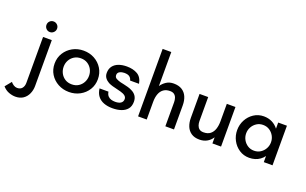

<svg xmlns="http://www.w3.org/2000/svg" viewBox="-223 -1255 3191 2005"><g transform="rotate(20 1372.5 -252.5)"><path d="M134 -512Q109 -512 92 -529.5Q75 -547 75 -571Q75 -596 92 -613Q109 -630 134 -630Q158 -630 175.5 -613Q193 -596 193 -571Q193 -547 175.5 -529.5Q158 -512 134 -512ZM25 245Q-10 245 -48 231Q-86 217 -117 182L-60 112Q-48 128 -28.5 140.5Q-9 153 11 153Q48 153 66.5 129.5Q85 106 85 70V-440H182V70Q182 116 164 156.5Q146 197 111 221Q76 245 25 245Z M534 8Q467 8 412 -22Q357 -52 325 -103.5Q293 -155 293 -221Q293 -287 325.5 -339Q358 -391 412.5 -421Q467 -451 534 -451Q601 -451 655.5 -421Q710 -391 742 -339Q774 -287 774 -221Q774 -155 742 -103.5Q710 -52 655.5 -22Q601 8 534 8ZM534 -77Q577 -77 608.5 -97Q640 -117 657.5 -150Q675 -183 675 -222Q675 -261 657.5 -293.5Q640 -326 608.5 -346Q577 -366 534 -366Q492 -366 460 -346Q428 -326 410.5 -293.5Q393 -261 393 -222Q393 -183 410.5 -150Q428 -117 459.5 -97Q491 -77 534 -77Z M1019 12Q964 12 922 -4Q880 -20 854.5 -53Q829 -86 823 -137H922Q927 -106 942.5 -89.5Q958 -73 979 -67Q1000 -61 1023 -61Q1064 -61 1086 -76.5Q1108 -92 1108 -122Q1108 -143 1090.5 -157.5Q1073 -172 1040 -181Q1021 -187 995 -192.5Q969 -198 943.5 -205.5Q918 -213 898 -223Q871 -238 854.5 -260.5Q838 -283 838 -315Q838 -360 860.5 -390Q883 -420 922.5 -435Q962 -450 1014 -450Q1084 -450 1132.5 -422Q1181 -394 1194 -323H1095Q1090 -344 1078 -356.5Q1066 -369 1049 -373.5Q1032 -378 1011 -378Q984 -378 961 -366Q938 -354 938 -328Q938 -302 960 -290.5Q982 -279 1008 -272Q1023 -269 1045.5 -264Q1068 -259 1092.5 -252.5Q1117 -246 1136 -236Q1170 -221 1189 -194Q1208 -167 1208 -128Q1208 -78 1183 -47.5Q1158 -17 1115.5 -2.5Q1073 12 1019 12Z M1301 0V-750H1397V-372Q1419 -405 1453.5 -427.5Q1488 -450 1535 -450Q1591 -450 1627.5 -427Q1664 -404 1682 -363Q1700 -322 1700 -267V0H1604V-267Q1604 -293 1596.5 -315Q1589 -337 1572 -350Q1555 -363 1525 -363Q1482 -363 1453.5 -342.5Q1425 -322 1411 -284.5Q1397 -247 1397 -196V0Z M1984 9Q1929 9 1893.5 -15Q1858 -39 1841 -80Q1824 -121 1824 -173V-440H1920V-173Q1920 -148 1927.5 -126Q1935 -104 1952 -90.5Q1969 -77 1999 -77Q2046 -77 2074 -99.5Q2102 -122 2114.5 -160Q2127 -198 2127 -244V-440H2223V0H2127V-68Q2103 -31 2067 -11Q2031 9 1984 9Z M2537 10Q2475 10 2426 -22.5Q2377 -55 2349.5 -107.5Q2322 -160 2322 -220Q2322 -281 2349.5 -333Q2377 -385 2426 -417.5Q2475 -450 2537 -450Q2587 -450 2628 -430Q2669 -410 2698 -372V-440H2795V0H2698V-68Q2681 -44 2656 -26Q2631 -8 2601 1Q2571 10 2537 10ZM2560 -77Q2600 -77 2631 -97Q2662 -117 2680 -149.5Q2698 -182 2698 -220Q2698 -258 2680 -290.5Q2662 -323 2631 -343Q2600 -363 2560 -363Q2520 -363 2489 -343Q2458 -323 2440 -290.5Q2422 -258 2422 -220Q2422 -182 2440 -149.5Q2458 -117 2489 -97Q2520 -77 2560 -77Z"/></g></svg>

Font: Teachers Medium
Style: Regular
Weight: 500
Designer: Alfredo Marco Pradil, Chank Diesel
Version: Version 1.001